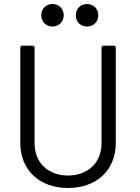

<svg xmlns="http://www.w3.org/2000/svg" viewBox="-20 -927 695 955"><path d="M241 -795C273 -795 297 -819 297 -851C297 -883 274 -907 241 -907C209 -907 185 -883 185 -851C185 -819 209 -795 241 -795ZM413 -795C445 -795 469 -819 469 -851C469 -883 445 -907 413 -907C380 -907 357 -883 357 -851C357 -819 380 -795 413 -795ZM318 8C461 8 556 -81 556 -216V-690C556 -696 552 -700 546 -700H495C489 -700 485 -696 485 -690V-214C485 -119 418 -54 318 -54C218 -54 152 -119 152 -214V-690C152 -696 148 -700 142 -700H91C85 -700 81 -696 81 -690V-216C81 -81 176 8 318 8Z"/></svg>

Font: Elastic
Style: elastic
Weight: 400
Designer: Jeremy Tribby
Foundry: Tribby Type
Version: Version 1.422;hotconv 1.0.109;makeotfexe 2.5.65596